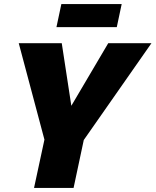

<svg xmlns="http://www.w3.org/2000/svg" viewBox="-20 -922 763 942"><path d="M198 -237 72 -710H283L330 -403L511 -710H723L391 -235L341 0H147ZM257 -789 281 -902H577L553 -789Z"/></svg>

Font: Raleway Thin Black
Style: Italic
Weight: 900
Italic angle: -12°
Version: Version 4.026